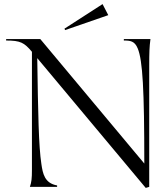

<svg xmlns="http://www.w3.org/2000/svg" viewBox="-20 -913 805 938"><path d="M126 0H259V-7C198 -18 189 -64 182 -113C169 -198 166 -358 162 -629L692 5L709 0V-588C709 -658 710 -684 715 -722H585V-715C616 -715 638 -713 653 -676C677 -618 685 -474 685 -114L177 -722H10V-715C80 -715 98 -705 136 -660V-84C136 -40 134 -24 126 0ZM298 -766 509 -839 481 -893 295 -773Z"/></svg>

Font: Sinistre
Style: Regular
Weight: 400
Designer: Jules Durand
Foundry: Collletttivo
Version: Version 69.420;Glyphs 3.2 (3217)